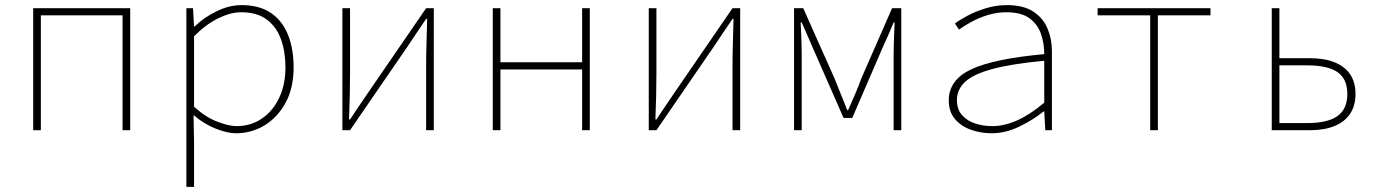

<svg xmlns="http://www.w3.org/2000/svg" viewBox="-20 -510 5440 752"><path d="M110 0V-478H490V0H460V-450H140V0Z M710 222V-478H736L740 -406H742Q779 -442 828.5 -466Q878 -490 926 -490Q995 -490 1040 -460Q1085 -430 1107.5 -375Q1130 -320 1130 -246Q1130 -165 1098.5 -107.5Q1067 -50 1016 -19Q965 12 904 12Q870 12 824 -6.5Q778 -25 740 -58H738L740 42V222ZM906 -16Q962 -16 1005.5 -45.5Q1049 -75 1073.5 -127Q1098 -179 1098 -246Q1098 -307 1080.5 -356Q1063 -405 1025 -433.5Q987 -462 924 -462Q884 -462 836 -439Q788 -416 740 -368V-92Q785 -51 831 -33.5Q877 -16 906 -16Z M1321 0V-478H1351V-224Q1351 -184 1350 -137Q1349 -90 1347 -42H1351Q1366 -65 1386 -94.5Q1406 -124 1421 -146L1649 -478H1679V0H1649V-254Q1649 -294 1650.5 -341Q1652 -388 1653 -436H1649Q1634 -414 1614 -384.5Q1594 -355 1579 -332L1351 0Z M1910 0V-478H1940V-266H2260V-478H2290V0H2260V-238H1940V0Z M2521 0V-478H2551V-224Q2551 -184 2550 -137Q2549 -90 2547 -42H2551Q2566 -65 2586 -94.5Q2606 -124 2621 -146L2849 -478H2879V0H2849V-254Q2849 -294 2850.5 -341Q2852 -388 2853 -436H2849Q2834 -414 2814 -384.5Q2794 -355 2779 -332L2551 0Z M3090 0V-478H3126L3248 -204Q3260 -173 3273 -142Q3286 -111 3298 -79H3302Q3316 -111 3329.5 -142Q3343 -173 3354 -204L3474 -478H3510V0H3480V-292Q3480 -310 3480.5 -331Q3481 -352 3482 -375.5Q3483 -399 3484 -422H3480Q3470 -397 3459.5 -373.5Q3449 -350 3438 -326L3318 -48H3284L3162 -326Q3152 -350 3141.5 -373.5Q3131 -397 3120 -422H3116Q3117 -399 3118 -375.5Q3119 -352 3119.5 -331Q3120 -310 3120 -292V0Z M3864 12Q3822 12 3783.5 -1.5Q3745 -15 3720.5 -43.5Q3696 -72 3696 -117Q3696 -197 3784 -238.5Q3872 -280 4070 -298Q4070 -340 4057 -377.5Q4044 -415 4012 -438.5Q3980 -462 3922 -462Q3884 -462 3848.5 -451Q3813 -440 3784 -424Q3755 -408 3736 -394L3720 -418Q3737 -431 3768.5 -448Q3800 -465 3840.5 -477.5Q3881 -490 3924 -490Q3988 -490 4026.5 -465Q4065 -440 4082.5 -399Q4100 -358 4100 -310V0H4074L4070 -74H4068Q4026 -40 3972 -14Q3918 12 3864 12ZM3866 -16Q3914 -16 3965 -39Q4016 -62 4070 -108V-272Q3941 -260 3866 -239.5Q3791 -219 3759.5 -189Q3728 -159 3728 -118Q3728 -81 3748.5 -58.5Q3769 -36 3800.5 -26Q3832 -16 3866 -16Z M4485 0V-450H4279V-478H4721V-450H4515V0Z M4961 0V-478H4991V-282H5111Q5167 -282 5207 -266Q5247 -250 5268 -219Q5289 -188 5289 -142Q5289 -96 5268 -64.5Q5247 -33 5207 -16.5Q5167 0 5111 0ZM4991 -28H5101Q5180 -28 5218.5 -55.5Q5257 -83 5257 -142Q5257 -201 5218.5 -227.5Q5180 -254 5101 -254H4991Z"/></svg>

Font: Source Code Pro ExtraLight
Style: Regular
Weight: 200
Monospace: yes
Designer: Paul D. Hunt, Teo Tuominen
Foundry: Adobe
Version: Version 1.026;hotconv 1.1.0;makeotfexe 2.6.0